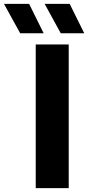

<svg xmlns="http://www.w3.org/2000/svg" viewBox="-112 -969 454 989"><path d="M72 0V-740H242V0ZM201 -797.5 118 -949H247L322 -797.5ZM-8 -797.5 -91.5 -949H38L113 -797.5Z"/></svg>

Font: Encode Sans SmExp
Style: Bold
Weight: 700
Width: 6
Designer: Multiple Designers
Foundry: Impallari Type
Version: Version 3.002; ttfautohint (v1.8.3) -l 8 -r 50 -G 200 -x 14 